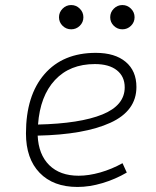

<svg xmlns="http://www.w3.org/2000/svg" viewBox="-20 -739 626 769"><path d="M294.9 -35.2Q335.4 -35.2 381.6 -48.3Q427.7 -61.5 470.7 -85.4L487.8 -47.9Q441.9 -21 390.1 -5.6Q338.4 9.8 290.5 9.8Q193.4 9.8 138.7 -46.9Q84 -103.5 84 -204.6Q84 -356.4 158 -441.9Q231.9 -527.3 363.8 -527.3Q440.4 -527.3 483.4 -491.2Q526.4 -455.1 526.4 -390.6Q526.4 -294.9 422.1 -247.3Q317.9 -199.7 130.9 -195.8Q134.3 -120.1 177.2 -77.6Q220.2 -35.2 294.9 -35.2ZM132.3 -240.2Q300.3 -244.1 389.9 -280.5Q479.5 -316.9 479.5 -389.2Q479.5 -432.6 448.2 -457.5Q417 -482.4 359.9 -482.4Q259.8 -482.4 200.2 -418.5Q140.6 -354.5 132.3 -240.2ZM265.1 -621.6Q245.1 -621.6 230.7 -635.7Q216.3 -649.9 216.3 -669.9Q216.3 -689.9 230.7 -704.3Q245.1 -718.8 265.1 -718.8Q285.2 -718.8 299.6 -704.3Q314 -689.9 314 -669.9Q314 -649.9 299.6 -635.7Q285.2 -621.6 265.1 -621.6ZM470.2 -621.6Q450.2 -621.6 435.8 -635.7Q421.4 -649.9 421.4 -669.9Q421.4 -689.9 435.8 -704.3Q450.2 -718.8 470.2 -718.8Q490.2 -718.8 504.6 -704.3Q519 -689.9 519 -669.9Q519 -649.9 504.6 -635.7Q490.2 -621.6 470.2 -621.6Z"/></svg>

Font: Cascadia Code NF ExtraLight
Style: Italic
Weight: 200
Italic angle: -10°
Monospace: yes
Designer: Aaron Bell
Foundry: Saja Typeworks
Version: Version 2404.023; ttfautohint (v1.8.4)